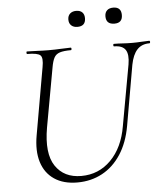

<svg xmlns="http://www.w3.org/2000/svg" viewBox="-56 -846 786 908"><g transform="rotate(-5 337.5 -391.5)"><path d="M564 -522Q572 -569 557.5 -591Q543 -613 504 -613Q500 -613 500 -619Q500 -625 504 -625Q524 -625 545 -623.5Q566 -622 591 -622Q613 -622 634 -623.5Q655 -625 671 -625Q675 -625 675 -619Q675 -613 671 -613Q634 -613 612.5 -589.5Q591 -566 582 -519L532 -233Q518 -154 482 -99Q446 -44 393 -15.5Q340 13 275 13Q209 13 165.5 -16.5Q122 -46 105.5 -99.5Q89 -153 102 -226L158 -545Q166 -588 153.5 -600.5Q141 -613 91 -613Q88 -613 88 -619Q88 -625 91 -625Q113 -625 139.5 -623.5Q166 -622 194 -622Q226 -622 252.5 -623.5Q279 -625 298 -625Q302 -625 302 -619Q302 -613 298 -613Q264 -613 245.5 -607Q227 -601 218.5 -585Q210 -569 205 -540L154 -258Q133 -137 173.5 -76.5Q214 -16 296 -16Q379 -16 437 -74.5Q495 -133 512 -234ZM339 -720Q321 -720 310 -730Q299 -740 299 -758Q299 -776 310 -786Q321 -796 339 -796Q358 -796 368 -786Q378 -776 378 -758Q378 -720 339 -720ZM515 -720Q475 -720 475 -758Q475 -776 485.5 -786Q496 -796 515 -796Q553 -796 553 -758Q553 -720 515 -720Z"/></g></svg>

Font: Cormorant Garamond Light Light
Style: Italic
Weight: 300
Italic angle: -10°
Version: Version 4.001